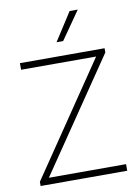

<svg xmlns="http://www.w3.org/2000/svg" viewBox="-89 -858 663 917"><g transform="rotate(-10 242.5 -399.5)"><path d="M32.5 0V-20.5L408 -573.5L414 -563H37V-595H447.5V-574.5L71 -21.5L65 -32H452.5V0ZM226.5 -663 314 -799H353.5L258.5 -663Z"/></g></svg>

Font: Encode Sans SC Thin
Style: Regular
Weight: 250
Designer: Multiple Designers
Foundry: Impallari Type
Version: Version 3.002